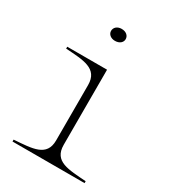

<svg xmlns="http://www.w3.org/2000/svg" viewBox="-172 -786 783 877"><g transform="rotate(30 220.0 -347.5)"><path d="M34 -10V0H414V-10C320 -17 244 -16 244 -104V-500H34V-490C128 -484 204 -483 204 -396V-104C204 -18 130 -17 34 -10ZM248 -663C248 -681 233 -695 209 -695C186 -695 171 -681 171 -663C171 -646 186 -632 209 -632C233 -632 248 -646 248 -663Z"/></g></svg>

Font: Sprat Extended Thin
Style: Regular
Weight: 100
Width: 9
Designer: Ethan Nakache
Foundry: Collletttivo
Version: Version 2.000;Glyphs 3.2 (3217)